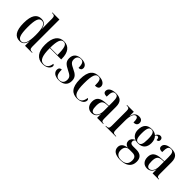

<svg xmlns="http://www.w3.org/2000/svg" viewBox="165 -1961 3402 3402"><g transform="rotate(45 1866.0 -260.5)"><path d="M217 10C292 10 330 -31 346 -115H348V0H525V-10H516C468 -10 450 -24 450 -83V-760H273V-750H279C326 -750 347 -740 347 -678V-571C347 -534 347 -487 349 -422H347C332 -507 290 -546 216 -546C108 -546 44 -464 44 -268C44 -72 107 10 217 10ZM243 -7C177 -7 147 -76 147 -267C147 -460 178 -527 245 -527C320 -527 348 -438 348 -267C348 -94 315 -7 243 -7Z M795 10C905 10 955 -49 955 -95C955 -112 946 -125 929 -129C918 -40 876 -2 813 -2C727 -2 687 -79 687 -282H972V-302C972 -459 903 -546 784 -546C657 -546 584 -451 584 -264C584 -90 658 10 795 10ZM870 -292H687C689 -469 719 -536 784 -536C848 -536 870 -468 870 -292Z M1201 10C1315 10 1377 -49 1377 -148C1377 -240 1325 -276 1243 -314C1165 -352 1128 -375 1128 -440C1128 -504 1164 -535 1215 -535C1271 -535 1295 -495 1295 -393C1339 -393 1361 -414 1361 -451C1361 -503 1315 -545 1221 -545C1119 -545 1056 -495 1056 -398C1056 -311 1104 -277 1194 -232C1270 -193 1305 -173 1305 -106C1305 -35 1266 0 1205 0C1134 0 1107 -49 1107 -163C1078 -163 1046 -147 1046 -99C1046 -41 1093 10 1201 10Z M1656 10C1771 10 1814 -49 1814 -94C1814 -113 1806 -128 1788 -132C1775 -40 1736 -1 1676 -1C1594 -1 1557 -70 1557 -269C1557 -480 1591 -536 1654 -536C1707 -536 1723 -496 1723 -377C1791 -377 1812 -405 1812 -442C1812 -502 1755 -546 1656 -546C1537 -546 1454 -480 1454 -268C1454 -60 1536 10 1656 10Z M2021 10C2084 10 2132 -24 2152 -96H2154V0H2308V-10H2306C2266 -10 2253 -24 2253 -83V-374C2253 -500 2197 -546 2087 -546C1993 -546 1922 -511 1922 -445C1922 -403 1951 -386 2008 -386C2008 -497 2025 -536 2080 -536C2135 -536 2151 -500 2151 -397V-299L2080 -296C1950 -291 1886 -245 1886 -141C1886 -44 1941 10 2021 10ZM2054 -13C2011 -13 1990 -50 1990 -140C1990 -239 2017 -282 2103 -286L2151 -289V-168C2151 -82 2112 -13 2054 -13Z M2364 0H2624V-10H2611C2555 -10 2539 -23 2539 -82V-309C2539 -433 2566 -514 2619 -514C2652 -514 2668 -486 2668 -398C2724 -398 2752 -425 2752 -469C2752 -516 2721 -546 2663 -546C2590 -546 2557 -498 2540 -432H2538V-536H2367V-526H2370C2422 -526 2437 -513 2437 -456V-81C2437 -23 2421 -10 2368 -10H2364Z M2968 239C3126 239 3201 167 3201 53C3201 -36 3155 -94 3045 -94H2955C2913 -94 2890 -112 2890 -146C2890 -166 2899 -184 2921 -201C2941 -194 2964 -192 2985 -192C3099 -192 3152 -261 3152 -365C3152 -426 3134 -471 3101 -502C3115 -521 3126 -529 3142 -529C3166 -529 3177 -510 3177 -467C3212 -467 3227 -489 3227 -516C3227 -546 3209 -570 3175 -570C3134 -570 3111 -538 3094 -509C3066 -533 3029 -546 2986 -546C2870 -546 2814 -483 2814 -361C2814 -283 2853 -227 2911 -205C2857 -181 2832 -143 2832 -103C2832 -61 2859 -21 2915 -11C2823 0 2777 42 2777 108C2777 191 2843 239 2968 239ZM2983 -202C2929 -202 2906 -244 2906 -363C2906 -493 2930 -536 2982 -536C3036 -536 3059 -496 3059 -365C3059 -243 3038 -202 2983 -202ZM2979 229C2902 229 2853 192 2853 108C2853 29 2898 -7 2952 -7H3028C3103 -7 3129 28 3129 93C3129 180 3082 229 2979 229Z M3411 10C3474 10 3522 -24 3542 -96H3544V0H3698V-10H3696C3656 -10 3643 -24 3643 -83V-374C3643 -500 3587 -546 3477 -546C3383 -546 3312 -511 3312 -445C3312 -403 3341 -386 3398 -386C3398 -497 3415 -536 3470 -536C3525 -536 3541 -500 3541 -397V-299L3470 -296C3340 -291 3276 -245 3276 -141C3276 -44 3331 10 3411 10ZM3444 -13C3401 -13 3380 -50 3380 -140C3380 -239 3407 -282 3493 -286L3541 -289V-168C3541 -82 3502 -13 3444 -13Z"/></g></svg>

Font: Noto Serif Display Condensed Medium
Style: Regular
Weight: 500
Width: 3
Designer: Monotype Design Team
Foundry: Monotype Imaging Inc.
Version: Version 2.009